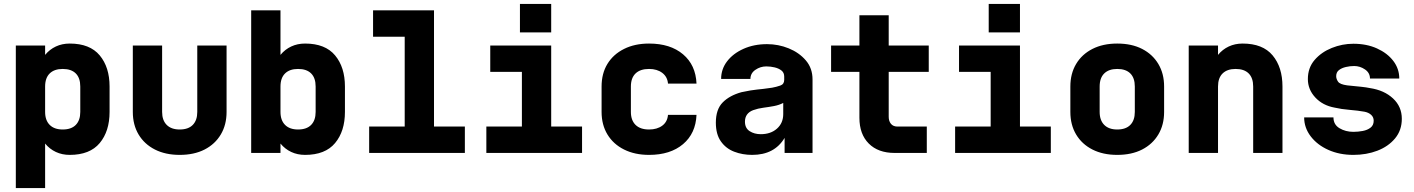

<svg xmlns="http://www.w3.org/2000/svg" viewBox="-20 -783 7240 983"><path d="M61 -550H211V-502Q234 -530 266 -545Q298 -560 337 -560Q440 -560 490.5 -499.5Q541 -439 541 -340V-210Q541 -111 490.5 -50.5Q440 10 337 10Q298 10 266 -5Q234 -20 211 -48V180H61ZM301 -430Q258 -430 234.5 -407Q211 -384 211 -340V-210Q211 -167 234.5 -143.5Q258 -120 301 -120Q345 -120 368 -143.5Q391 -167 391 -210V-340Q391 -384 368 -407Q345 -430 301 -430Z M900 10Q827 10 773 -17.5Q719 -45 689.5 -94.5Q660 -144 660 -210V-550H810V-210Q810 -167 833.5 -143.5Q857 -120 900 -120Q944 -120 967 -143.5Q990 -167 990 -210V-550H1140V-210Q1140 -144 1110.5 -94.5Q1081 -45 1027.5 -17.5Q974 10 900 10Z M1266 0V-730H1416V-502Q1439 -530 1471 -545Q1503 -560 1542 -560Q1645 -560 1695.5 -499.5Q1746 -439 1746 -340V-210Q1746 -111 1695.5 -50.5Q1645 10 1542 10Q1503 10 1471 -5Q1439 -20 1416 -48V0ZM1506 -430Q1463 -430 1439.5 -407Q1416 -384 1416 -340V-210Q1416 -167 1439.5 -143.5Q1463 -120 1506 -120Q1550 -120 1573 -143.5Q1596 -167 1596 -210V-340Q1596 -384 1573 -407Q1550 -430 1506 -430Z M1870 0V-135H2052V-595H1890V-730H2202V-135H2360V0Z M2470 0V-135H2652V-415H2490V-550H2802V-135H2960V0ZM2642 -763H2802V-617H2642Z M3303 10Q3230 10 3175 -17.5Q3120 -45 3090 -94.5Q3060 -144 3060 -210V-340Q3060 -407 3090 -456Q3120 -505 3175 -532.5Q3230 -560 3303 -560Q3412 -560 3477 -505Q3542 -450 3546 -355H3400Q3397 -390 3370.5 -410Q3344 -430 3303 -430Q3258 -430 3234 -407Q3210 -384 3210 -340V-210Q3210 -167 3234 -143.5Q3258 -120 3303 -120Q3344 -120 3370.5 -139.5Q3397 -159 3400 -195H3546Q3542 -100 3477 -45Q3412 10 3303 10Z M3831 10Q3781 10 3738.5 -6.5Q3696 -23 3670.5 -59.5Q3645 -96 3645 -155Q3645 -223 3680 -258.5Q3715 -294 3776 -311Q3804 -317 3822.5 -320Q3841 -323 3856 -324.5Q3871 -326 3888.5 -328Q3906 -330 3933 -334Q3955 -338 3975 -345Q3995 -352 3995 -374V-376V-391Q3995 -411 3981 -422Q3967 -433 3946 -438Q3925 -443 3903 -443Q3873 -443 3847.5 -425.5Q3822 -408 3822 -379H3672Q3672 -429 3702.5 -469Q3733 -509 3786.5 -533Q3840 -557 3907 -557Q3965 -557 4018 -535.5Q4071 -514 4105.5 -474Q4140 -434 4140 -376V0H3997V-77Q3945 10 3831 10ZM3875 -96Q3926 -96 3958 -124.5Q3990 -153 3990 -199V-256Q3969 -245 3942.5 -240Q3916 -235 3888.5 -231.5Q3861 -228 3836 -219Q3794 -203 3794 -160Q3794 -127 3818 -111.5Q3842 -96 3875 -96Z M4560 0Q4476 0 4428 -48Q4380 -96 4380 -180V-415H4235V-550H4380V-705H4530V-550H4735V-415H4530V-185Q4530 -163 4541.5 -149Q4553 -135 4575 -135H4725V0Z M4870 0V-135H5052V-415H4890V-550H5202V-135H5360V0ZM5042 -763H5202V-617H5042Z M5700 10Q5627 10 5573 -17.5Q5519 -45 5489.5 -94.5Q5460 -144 5460 -210V-340Q5460 -406 5489.5 -455.5Q5519 -505 5573 -532.5Q5627 -560 5700 -560Q5774 -560 5827.5 -532.5Q5881 -505 5910.5 -455.5Q5940 -406 5940 -340V-210Q5940 -144 5910.5 -94.5Q5881 -45 5827.5 -17.5Q5774 10 5700 10ZM5700 -120Q5744 -120 5767 -143.5Q5790 -167 5790 -210V-340Q5790 -384 5767 -407Q5744 -430 5700 -430Q5657 -430 5633.5 -407Q5610 -384 5610 -340V-210Q5610 -167 5633.5 -143.5Q5657 -120 5700 -120Z M6066 0V-550H6216V-502Q6239 -530 6271 -545Q6303 -560 6342 -560Q6445 -560 6495.5 -499.5Q6546 -439 6546 -340V0H6396V-340Q6396 -384 6373 -407Q6350 -430 6306 -430Q6263 -430 6239.5 -407Q6216 -384 6216 -340V0Z M6909 10Q6838 10 6781 -15.5Q6724 -41 6690.5 -85Q6657 -129 6657 -182H6807Q6807 -145 6838 -126.5Q6869 -108 6909 -108Q6933 -108 6957 -112.5Q6981 -117 6997 -129.5Q7013 -142 7013 -165Q7013 -183 7000 -195Q6987 -207 6966 -211Q6933 -217 6890 -220.5Q6847 -224 6813 -232Q6752 -243 6714 -284Q6676 -325 6676 -378Q6676 -436 6710.5 -476Q6745 -516 6798.5 -537.5Q6852 -559 6909 -559Q6977 -559 7030 -535Q7083 -511 7113.5 -471Q7144 -431 7144 -381H6994Q6994 -410 6968.5 -427.5Q6943 -445 6913 -445Q6892 -445 6870.5 -440Q6849 -435 6835 -424Q6821 -413 6821 -393Q6821 -379 6830.5 -365Q6840 -351 6877 -346Q6886 -345 6906.5 -343Q6927 -341 6951 -338.5Q6975 -336 6994 -332Q7067 -321 7112 -279Q7157 -237 7157 -175Q7157 -116 7122.5 -74.5Q7088 -33 7032 -11.5Q6976 10 6909 10Z"/></svg>

Font: Tiny ExtraBold
Style: Regular
Weight: 800
Designer: Philipp Nurullin, Konstantin Bulenkov
Foundry: JetBrains
Version: Version 2.251; ttfautohint (v1.8.4.7-5d5b)